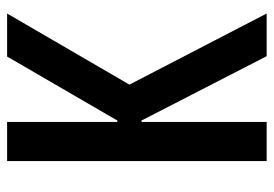

<svg xmlns="http://www.w3.org/2000/svg" viewBox="-135 -635 770 540"><g transform="rotate(-90 250.0 -365.0)"><path d="M67 0V-730H177V-420H181L361 -730H482L282 -386L482 0H362L181 -352H177V0Z"/></g></svg>

Font: M PLUS Code Latin Medium
Style: Regular
Weight: 500
Designer: Coji Morishita
Foundry: UNDERFOREST DESIGN
Version: Version 1.002; ttfautohint (v1.8.3)